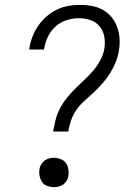

<svg xmlns="http://www.w3.org/2000/svg" viewBox="-20 -763 540 791"><path d="M199 -221Q203 -245 209 -269Q215 -293 227 -316Q239 -339 255.5 -359.5Q272 -380 290.5 -398.5Q309 -417 328.5 -435Q348 -453 364.5 -472.5Q381 -492 393.5 -515.5Q406 -539 410 -563Q414 -588 409.5 -612.5Q405 -637 390.5 -654.5Q376 -672 353 -680Q330 -688 305 -688Q280 -688 254.5 -680Q229 -672 209 -654Q189 -636 177.5 -612Q166 -588 162 -563L161 -559H100L101 -565Q105 -589 114 -612.5Q123 -636 137.5 -657Q152 -678 171.5 -695Q191 -712 213.5 -723Q236 -734 260.5 -738.5Q285 -743 309 -743Q334 -743 358.5 -738.5Q383 -734 403.5 -722.5Q424 -711 439 -693Q454 -675 462.5 -652.5Q471 -630 472.5 -605Q474 -580 470 -555Q466 -531 457 -508Q448 -485 434.5 -463Q421 -441 404 -421.5Q387 -402 368.5 -384.5Q350 -367 330.5 -350Q311 -333 296 -312Q281 -291 273 -267.5Q265 -244 261 -221ZM202 8Q188 8 174.5 3Q161 -2 153.5 -13Q146 -24 143 -38.5Q140 -53 143 -67Q144 -77 150 -86.5Q156 -96 164.5 -102Q173 -108 182.5 -110.5Q192 -113 202 -113Q216 -113 230 -107.5Q244 -102 251.5 -91.5Q259 -81 261.5 -66.5Q264 -52 262 -38Q260 -28 254.5 -18.5Q249 -9 240.5 -3Q232 3 222 5.5Q212 8 202 8Z"/></svg>

Font: Iosevka Light Oblique
Style: Regular
Weight: 300
Italic angle: -9°
Monospace: yes
Designer: Belleve Invis
Foundry: Belleve Invis
Version: Version 32.5.0; ttfautohint (v1.8.4)